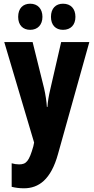

<svg xmlns="http://www.w3.org/2000/svg" viewBox="-20 -776 505 1036"><path d="M78 -685C78 -640 104 -615 143 -615C183 -615 209 -642 209 -685C209 -729 183 -756 143 -756C104 -756 78 -731 78 -685ZM255 -685C255 -641 280 -615 320 -615C362 -615 387 -642 387 -685C387 -729 362 -756 320 -756C281 -756 255 -731 255 -685ZM3 -549 164 -7 160 13C137 94 122 111 83 111C70 111 56 109 43 105V232C63 237 85 240 109 240C189 240 255 193 293 55L462 -549H310L252 -297C242 -255 238 -228 236 -199H233C231 -229 226 -264 218 -299L156 -549Z"/></svg>

Font: Noto Sans Gurmukhi UI ExtraCondensed ExtraBold
Style: Regular
Weight: 800
Width: 2
Designer: Jelle Bosma - Monotype Design Team
Foundry: Monotype Imaging Inc.
Version: Version 2.004